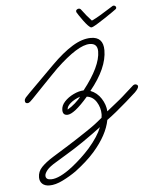

<svg xmlns="http://www.w3.org/2000/svg" viewBox="-61 -660 805 1030"><g transform="rotate(-5 341.5 -144.5)"><path d="M590 -610Q595 -610 599 -606.5Q603 -603 603 -598Q603 -593 599 -590Q597 -588 578 -575Q559 -562 534.5 -545.5Q510 -529 489 -516.5Q468 -504 461 -504Q455 -504 443.5 -516Q432 -528 420 -544.5Q408 -561 399 -574.5Q390 -588 388 -592Q387 -594 387 -598Q387 -603 392 -606.5Q397 -610 402 -610Q410 -610 414 -604Q442 -566 467 -540Q487 -549 513 -564.5Q539 -580 560 -593.5Q581 -607 585 -609Q587 -610 590 -610ZM164 321Q139 321 125 308Q111 295 111 273Q111 242 133.5 218.5Q156 195 196 170Q227 151 279 118.5Q331 86 386 49Q416 29 435 14.5Q454 0 473 -16Q474 -23 474.5 -28Q475 -33 475 -35Q475 -71 456 -101.5Q437 -132 404 -136Q328 -48 292 -48Q267 -48 267 -76Q267 -100 286.5 -121Q306 -142 335 -156Q364 -170 390 -171Q486 -293 486 -373Q486 -416 444 -416Q381 -416 260 -301Q251 -292 226.5 -267Q202 -242 172 -210.5Q142 -179 114 -150Q107 -143 99.5 -136Q92 -129 84 -129Q71 -129 71 -143Q71 -152 78 -160Q81 -164 100.5 -183.5Q120 -203 146 -229Q172 -255 197 -280Q222 -305 238 -321Q300 -383 353 -415.5Q406 -448 453 -448Q520 -448 520 -376Q520 -280 426 -165Q462 -151 483.5 -117.5Q505 -84 507 -48Q541 -75 557 -88Q573 -101 580.5 -107Q588 -113 594.5 -119Q601 -125 614.5 -137Q628 -149 657 -175Q663 -179 668 -179Q673 -179 678 -176Q683 -173 683 -167Q683 -156 663 -136Q641 -116 611.5 -90Q582 -64 553 -40.5Q524 -17 503 -2Q488 78 413 164Q391 189 364.5 212.5Q338 236 309 258Q275 282 235.5 301.5Q196 321 164 321ZM296 -76Q316 -87 337.5 -106Q359 -125 368 -139Q335 -127 315 -109.5Q295 -92 296 -76ZM175 289Q220 289 293 232Q346 190 389 142Q441 82 460 33Q453 38 443 45.5Q433 53 414 67Q383 89 360 105Q337 121 315.5 134.5Q294 148 269.5 163Q245 178 212 198Q174 220 160 237.5Q146 255 146 267Q146 289 175 289Z"/></g></svg>

Font: Oooh Baby
Style: Regular
Weight: 400
Designer: Robert E. Leuschke
Foundry: Robert E. Leuschke
Version: Version 1.011; ttfautohint (v1.8.3)